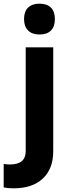

<svg xmlns="http://www.w3.org/2000/svg" viewBox="-85 -804 365 1046"><path d="M-65 217V89Q-49 92 -31 92Q55 92 55 20V-546H205V20Q205 116 148 169Q91 222 -11 222Q-43 222 -65 217ZM130 -784Q171 -784 192.5 -762.5Q214 -741 214 -700Q214 -659 192.5 -637.5Q171 -616 130 -616Q90 -616 68 -638Q46 -660 46 -700Q46 -741 68 -762.5Q90 -784 130 -784Z"/></svg>

Font: Evergrow Sans 
Style: ExtraBold
Weight: 800
Foundry: 10Web
Version: Version 1.000